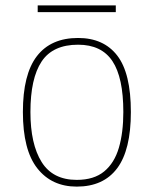

<svg xmlns="http://www.w3.org/2000/svg" viewBox="-20 -683 571 713"><path d="M265 10Q172 10 118.5 -58Q65 -126 65 -267Q65 -407 117 -474.5Q169 -542 270 -542Q365 -542 415.5 -476.5Q466 -411 466 -267Q466 -126 415 -58Q364 10 265 10ZM265 -15Q329 -15 367 -46.5Q405 -78 421.5 -134.5Q438 -191 438 -267Q438 -395 397.5 -456Q357 -517 270 -517Q176 -517 134.5 -454.5Q93 -392 93 -267Q93 -148 134.5 -81.5Q176 -15 265 -15ZM120 -638V-663H410V-638Z"/></svg>

Font: Noto Serif Tamil Thin
Style: Italic
Weight: 100
Italic angle: -12°
Designer: Indian Type Foundry, Tom Grace, and the Monotype Design Team
Foundry: Monotype Imaging Inc.
Version: Version 2.003; ttfautohint (v1.8.4.7-5d5b)